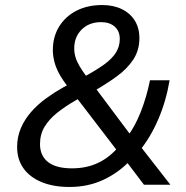

<svg xmlns="http://www.w3.org/2000/svg" viewBox="-20 -734 741 763"><path d="M256 9Q192 9 145 -10.5Q98 -30 73 -65.5Q48 -101 48 -150Q48 -190 63 -225Q78 -260 104 -289.5Q130 -319 163 -343Q196 -367 230 -386L266 -406L252 -387Q230 -414 216 -439.5Q202 -465 196 -489Q190 -513 190 -535Q190 -588 215 -628.5Q240 -669 284 -691.5Q328 -714 386 -714Q431 -714 464.5 -697.5Q498 -681 516 -651.5Q534 -622 534 -583Q534 -534 509.5 -497Q485 -460 443.5 -430Q402 -400 350 -370L352 -394L504 -191H486Q517 -232 540 -291Q563 -350 576 -415H654Q640 -332 609 -260Q578 -188 534 -134L533 -159L657 0H552L477 -99L499 -98Q452 -48 391 -19.5Q330 9 256 9ZM266 -65Q325 -65 371.5 -87.5Q418 -110 455 -155L451 -128L277 -355L310 -352L277 -333Q239 -311 207.5 -286Q176 -261 157.5 -231Q139 -201 139 -161Q139 -115 171 -90Q203 -65 266 -65ZM382 -646Q334 -646 304.5 -616.5Q275 -587 275 -542Q275 -524 280 -507Q285 -490 296.5 -470.5Q308 -451 328 -424L307 -425Q361 -454 393.5 -477.5Q426 -501 441 -525.5Q456 -550 456 -579Q456 -610 436 -628Q416 -646 382 -646Z"/></svg>

Font: Nunito Sans 12pt ExtraLight 12pt Medium
Style: Italic
Weight: 500
Italic angle: -9°
Version: Version 3.101;gftools[0.9.27]